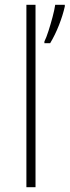

<svg xmlns="http://www.w3.org/2000/svg" viewBox="-20 -780 290 800"><path d="M128 0H90V-760H128ZM250 -753Q242 -717 226 -676Q210 -635 189 -600H165V-607Q173 -623 182 -651Q191 -679 199 -709Q207 -739 210 -760H250Z"/></svg>

Font: Noto Sans Devanagari ExtraLight
Style: Regular
Weight: 200
Designer: Jelle Bosma - Monotype Design Team
Foundry: Monotype Imaging Inc.
Version: Version 2.004; ttfautohint (v1.8.4.7-5d5b)